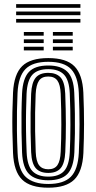

<svg xmlns="http://www.w3.org/2000/svg" viewBox="-20 -885 459 914"><path d="M209.8 8.5Q124.5 8.5 85.2 -30Q46 -68.5 42 -156.5Q39.8 -210.2 39 -257.8Q38.2 -305.2 39 -351Q39.8 -396.8 42 -444.2Q46.5 -532 85.5 -570.2Q124.5 -608.5 209.8 -608.5Q295.8 -608.5 334.2 -569.6Q372.8 -530.8 376.8 -443.8Q380.2 -362.5 380.1 -294.5Q380 -226.5 377 -156.2Q372.5 -67.5 333.1 -29.5Q293.8 8.5 209.8 8.5ZM209.8 -9.2Q283.2 -9.2 317.2 -43.5Q351.2 -77.8 355.2 -157.2Q358.5 -227 358.6 -293.2Q358.8 -359.5 355.2 -442.8Q351.8 -520.2 318.6 -555.5Q285.5 -590.8 209.8 -590.8Q135 -590.8 101.1 -556Q67.2 -521.2 63.5 -442Q61.5 -399.8 60.8 -355.5Q60 -311.2 60.6 -262.2Q61.2 -213.2 63.8 -156.5Q67.5 -74.5 103.5 -41.9Q139.5 -9.2 209.8 -9.2ZM209.8 -26.8Q148.5 -26.8 118.4 -56.6Q88.2 -86.5 85 -159.5Q83.2 -206.5 82.5 -254.1Q81.8 -301.8 82.4 -348.8Q83 -395.8 85 -440.2Q88.5 -511.2 117.2 -542.2Q146 -573.2 209.8 -573.2Q270 -573.2 300.2 -544Q330.5 -514.8 333.5 -443Q335.8 -390.2 336.5 -342.8Q337.2 -295.2 336.6 -250.2Q336 -205.2 334 -160.2Q330.5 -87.8 301.2 -57.2Q272 -26.8 209.8 -26.8ZM209.8 -44.2Q260.8 -44.2 285 -70.9Q309.2 -97.5 312.2 -160.8Q315 -219.5 315.2 -289.8Q315.5 -360 312.2 -439.8Q309.5 -503.5 284.8 -529.6Q260 -555.8 209.8 -555.8Q158.5 -555.8 134.1 -529.2Q109.8 -502.8 106.5 -439.5Q105 -400.8 104.1 -356.5Q103.2 -312.2 103.9 -263.1Q104.5 -214 106.8 -160.2Q109.5 -95.8 134.8 -70Q160 -44.2 209.8 -44.2ZM209.8 -61.8Q170.5 -61.8 150.6 -84Q130.8 -106.2 128.2 -161Q126.2 -210.2 125.6 -256.1Q125 -302 125.6 -347.1Q126.2 -392.2 128.2 -438.5Q130.8 -492.2 149.9 -515.2Q169 -538.2 209.8 -538.2Q248.2 -538.2 268.2 -516.5Q288.2 -494.8 290.5 -439.2Q293.5 -365.5 293.6 -296Q293.8 -226.5 290.8 -161.8Q288.2 -107.5 269 -84.6Q249.8 -61.8 209.8 -61.8ZM209.8 -79.2Q240 -79.2 253.6 -99.2Q267.2 -119.2 269 -162.8Q271.8 -223.8 272 -290.6Q272.2 -357.5 269 -438.2Q267.2 -482 253.2 -501.4Q239.2 -520.8 209.8 -520.8Q179 -520.8 165.5 -500.8Q152 -480.8 149.8 -437.5Q148 -392.5 147.2 -349.2Q146.5 -306 147.2 -260.4Q148 -214.8 150 -161.8Q151.8 -116.8 166.4 -98Q181 -79.2 209.8 -79.2ZM231.8 -715.2V-732.8H326.2V-715.2ZM93.5 -645V-662.5H188V-645ZM93.5 -680V-697.8H188V-680ZM93.5 -715.2V-732.8H188V-715.2ZM231.8 -645V-662.5H326.2V-645ZM231.8 -680V-697.8H326.2V-680ZM362.8 -847.8H56.8V-865.2H362.8ZM362.8 -777.5H56.8V-795H362.8ZM362.8 -812.5H56.8V-830.2H362.8Z"/></svg>

Font: Big Shoulders Inline Display Thin
Style: Bold
Weight: 700
Version: Version 2.002